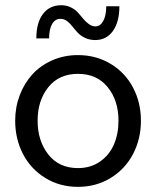

<svg xmlns="http://www.w3.org/2000/svg" viewBox="-20 -707 598 735"><path d="M344.7 -553.7Q322.8 -553.7 305.4 -562Q288.1 -570.3 277.1 -582.3Q266.1 -594.2 256.8 -606.2Q247.6 -618.2 236.3 -626.5Q225.1 -634.8 211.9 -634.8Q191.4 -635.3 179.7 -615.5Q168 -595.7 168 -560.1H119.1Q119.1 -620.1 144.5 -653.6Q169.9 -687 214.4 -687Q234.9 -687 251.5 -678.7Q268.1 -670.4 278.8 -658.4Q289.6 -646.5 299.3 -634.5Q309.1 -622.6 320.8 -614.3Q332.5 -606 345.7 -606Q363.8 -606 375.2 -626.7Q386.7 -647.5 386.7 -683.1H437Q437 -622.6 412.1 -588.1Q387.2 -553.7 344.7 -553.7ZM38.1 -245.1Q38.1 -296.9 55.7 -342.8Q73.2 -388.7 104.2 -422.6Q135.3 -456.5 180.4 -476.3Q225.6 -496.1 278.3 -496.1Q348.1 -496.1 403.8 -462.4Q459.5 -428.7 489.5 -371.3Q519.5 -314 519.5 -245.1Q519.5 -175.3 489.5 -117.7Q459.5 -60.1 403.8 -25.9Q348.1 8.3 278.3 8.3Q208.5 8.3 153.1 -25.9Q97.7 -60.1 67.9 -117.7Q38.1 -175.3 38.1 -245.1ZM278.3 -63.5Q327.1 -63.5 363 -88.6Q398.9 -113.8 416.3 -154.3Q433.6 -194.8 433.6 -245.1Q433.6 -322.3 392.3 -373.3Q351.1 -424.3 278.3 -424.3Q206.1 -424.3 165 -373.3Q124 -322.3 124 -245.1Q124 -167.5 165 -115.5Q206.1 -63.5 278.3 -63.5Z"/></svg>

Font: HK Grotesk Medium Legacy
Style: Regular
Weight: 500
Designer: Alfredo Marco Pradil
Foundry: Hanken Design Co.
Version: Version 2.022;PS 002.022;hotconv 1.0.88;makeotf.lib2.5.64775